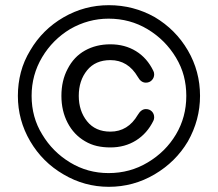

<svg xmlns="http://www.w3.org/2000/svg" viewBox="-20 -740 840 741"><path d="M400 -19Q306 -19 225 -67Q144 -114 96.5 -195Q49 -276 49 -370Q49 -417 60.5 -461Q72 -505 97 -546Q144 -626 225 -673Q306 -720 400 -720Q495 -720 577 -674Q658 -626 705 -545.5Q752 -465 752 -370Q752 -277 705 -194Q658 -115 576.5 -67Q495 -19 400 -19ZM399 -72Q482 -72 550 -113Q619 -154 659 -221Q699 -288 699 -370Q699 -410 689.5 -446.5Q680 -483 659 -518Q618 -586 550 -627Q482 -668 399 -668Q321 -668 251 -628Q183 -587 142.5 -519Q102 -451 102 -370Q102 -287 143 -221Q183 -154 250.5 -113Q318 -72 399 -72ZM406 -171Q378 -171 354 -176.5Q330 -182 308 -195Q265 -220 241 -266Q217 -312 217 -370Q217 -429 241 -474Q265 -521 308 -545Q351 -569 406 -569Q462 -569 505 -542.5Q548 -516 572 -466Q575 -460 575 -453Q575 -440 566 -430.5Q557 -421 543 -421Q524 -421 512 -443Q474 -508 406 -508Q348 -508 316 -468.5Q284 -429 284 -370Q284 -312 316 -272Q348 -232 406 -232Q474 -232 512 -297Q525 -319 543 -319Q557 -319 566 -310Q575 -301 575 -287Q575 -280 572 -274Q548 -225 505 -198Q462 -171 406 -171Z"/></svg>

Font: Huninn
Style: Regular
Weight: 400
Designer: justfont
Foundry: justfont
Version: Version 1.003